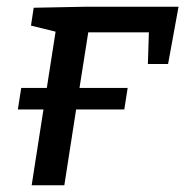

<svg xmlns="http://www.w3.org/2000/svg" viewBox="-20 -550 550 570"><path d="M171 0H74L109 -225H33L43 -289H119L145 -456L72 -474L80 -527L233 -530H510L479 -360H419L422 -454H242L216 -289H359L349 -225H206Z"/></svg>

Font: Bitter Medium
Style: Italic
Weight: 500
Italic angle: -9°
Designer: Sol Matas, and Bitter project Authors
Foundry: Sol Matas
Version: Version 2.001